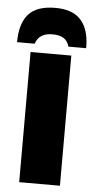

<svg xmlns="http://www.w3.org/2000/svg" viewBox="-78 -811 415 845"><g transform="rotate(5 129.5 -389.0)"><path d="M40 -575H220V0H40ZM282 -613H204Q197 -638 179 -649.5Q161 -661 129 -661Q70 -661 55 -613H-23Q-23 -695 13.5 -736.5Q50 -778 132 -778Q203 -778 239 -743.5Q275 -709 281 -644Q282 -637 282 -629Q282 -621 282 -613Z"/></g></svg>

Font: Protest Guerrilla
Style: Regular
Weight: 400
Designer: Octavio Pardo
Foundry: Ashler Design
Version: Version 2.005; ttfautohint (v1.8.4.7-5d5b)